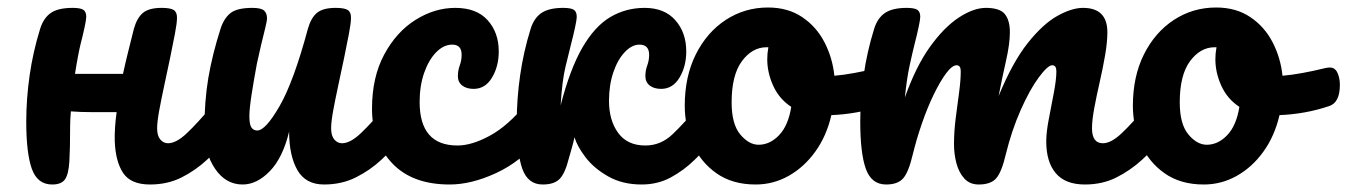

<svg xmlns="http://www.w3.org/2000/svg" viewBox="-20 -487 3593 512"><path d="M119 5Q80 5 65 -36.5Q50 -78 50 -163Q50 -223 59 -286Q68 -349 87 -410Q96 -439 115.5 -452.5Q135 -466 174 -466Q194 -466 202 -461Q210 -456 210 -442Q210 -435 205.5 -414Q201 -393 195 -370Q192 -358 188 -337Q184 -316 180 -290H308Q314 -318 321.5 -348Q329 -378 337 -410Q345 -439 361 -452.5Q377 -466 411 -466Q434 -466 443 -460.5Q452 -455 452 -440Q452 -426 446.5 -397Q441 -368 433.5 -332Q426 -296 418 -259Q410 -222 404.5 -192Q399 -162 399 -145Q399 -125 407.5 -115Q416 -105 428 -105Q450 -105 478.5 -132Q507 -159 549 -209Q557 -218 563.5 -220.5Q570 -223 576 -223Q590 -223 597 -210.5Q604 -198 604 -178Q604 -164 601 -147.5Q598 -131 585 -116Q562 -89 532 -61Q502 -33 464.5 -14Q427 5 380 5Q329 5 308.5 -25.5Q288 -56 286 -111Q285 -144 291 -188Q255 -188 224.5 -188Q194 -188 169 -190Q167 -169 167 -151Q167 -91 165 -57Q163 -23 153.5 -9Q144 5 119 5Z M627 5Q582 5 553.5 -37Q525 -79 525 -140Q525 -217 535.5 -279Q546 -341 568 -410Q577 -438 594.5 -452Q612 -466 653 -466Q676 -466 684 -459Q692 -452 692 -438Q692 -431 687 -411Q682 -391 676 -366Q670 -341 665 -317Q657 -274 651 -235.5Q645 -197 645 -177Q645 -155 650.5 -147Q656 -139 666 -139Q688 -139 725.5 -204Q763 -269 801 -410Q809 -439 825 -452.5Q841 -466 875 -466Q898 -466 907 -460.5Q916 -455 916 -440Q916 -426 910.5 -397Q905 -368 897.5 -332Q890 -296 882 -259Q874 -222 868.5 -192Q863 -162 863 -145Q863 -125 871.5 -115Q880 -105 892 -105Q914 -105 942.5 -132Q971 -159 1013 -209Q1021 -218 1027.5 -220.5Q1034 -223 1040 -223Q1054 -223 1061 -210.5Q1068 -198 1068 -178Q1068 -164 1065 -147.5Q1062 -131 1049 -116Q1027 -89 997 -61Q967 -33 929 -14Q891 5 844 5Q795 5 773 -33.5Q751 -72 751 -136Q734 -66 699.5 -30.5Q665 5 627 5Z M1179 5Q1079 5 1025.5 -52Q972 -109 972 -197Q972 -281 1004.5 -341.5Q1037 -402 1088 -434Q1139 -466 1194 -466Q1251 -466 1280.5 -433Q1310 -400 1310 -350Q1310 -310 1292 -280Q1274 -250 1243 -250Q1224 -250 1212.5 -259Q1201 -268 1201 -284Q1201 -299 1206 -312.5Q1211 -326 1211 -341Q1211 -368 1186 -368Q1163 -368 1143 -347.5Q1123 -327 1111 -292.5Q1099 -258 1099 -215Q1099 -99 1200 -99Q1238 -99 1286 -125Q1334 -151 1382 -209Q1390 -218 1396.5 -220.5Q1403 -223 1409 -223Q1423 -223 1430 -210.5Q1437 -198 1437 -178Q1437 -164 1433.5 -147.5Q1430 -131 1418 -116Q1369 -56 1303 -25.5Q1237 5 1179 5Z M1427 5Q1388 5 1373 -36.5Q1358 -78 1358 -163Q1358 -223 1367 -286Q1376 -349 1395 -410Q1404 -439 1424 -452.5Q1444 -466 1482 -466Q1502 -466 1510 -461Q1518 -456 1518 -442Q1518 -435 1513.5 -414Q1509 -393 1503 -370Q1497 -346 1488 -309Q1479 -272 1475 -206Q1500 -303 1533 -360Q1566 -417 1607.5 -441.5Q1649 -466 1699 -466Q1752 -466 1781 -433Q1810 -400 1810 -350Q1810 -310 1792 -280Q1774 -250 1743 -250Q1724 -250 1712.5 -259Q1701 -268 1701 -284Q1701 -299 1706 -312.5Q1711 -326 1711 -341Q1711 -368 1685 -368Q1665 -368 1646 -348Q1627 -328 1615.5 -294Q1604 -260 1604 -218Q1604 -166 1628.5 -132.5Q1653 -99 1701 -99Q1742 -99 1773.5 -129Q1805 -159 1847 -209Q1855 -218 1861.5 -220.5Q1868 -223 1874 -223Q1888 -223 1895 -210.5Q1902 -198 1902 -178Q1902 -164 1899 -147.5Q1896 -131 1883 -116Q1861 -89 1832.5 -61Q1804 -33 1769 -14Q1734 5 1691 5Q1640 5 1602 -16.5Q1564 -38 1541.5 -67.5Q1519 -97 1512 -121Q1509 -107 1505 -93Q1501 -79 1497 -65Q1487 -25 1472.5 -10Q1458 5 1427 5Z M1995 5Q1933 5 1890.5 -25Q1848 -55 1827 -103Q1806 -151 1806 -205Q1806 -283 1835.5 -342Q1865 -401 1915.5 -434Q1966 -467 2028 -467Q2081 -467 2119 -441.5Q2157 -416 2178.5 -374.5Q2200 -333 2205 -285Q2229 -287 2259 -292.5Q2289 -298 2317 -305Q2325 -307 2331 -307Q2345 -307 2351.5 -293Q2358 -279 2358 -261Q2358 -213 2329 -204Q2267 -183 2197 -180Q2184 -124 2154 -82.5Q2124 -41 2083 -18Q2042 5 1995 5ZM2003 -101Q2033 -101 2057.5 -126.5Q2082 -152 2090 -202Q2058 -223 2042 -258Q2026 -293 2026 -329Q2026 -345 2029 -361Q2028 -361 2024 -361Q1986 -361 1958.5 -324Q1931 -287 1931 -214Q1931 -156 1954 -128.5Q1977 -101 2003 -101Z M2343 5Q2304 5 2289 -36.5Q2274 -78 2274 -163Q2274 -223 2283 -286Q2292 -349 2311 -410Q2320 -439 2340 -452.5Q2360 -466 2398 -466Q2418 -466 2426 -461Q2434 -456 2434 -442Q2434 -435 2429.5 -414Q2425 -393 2419 -370Q2413 -346 2405.5 -311.5Q2398 -277 2393 -227Q2422 -309 2459.5 -361.5Q2497 -414 2536.5 -440Q2576 -466 2609 -466Q2646 -466 2659.5 -449.5Q2673 -433 2673 -401Q2673 -370 2662.5 -324Q2652 -278 2643 -231Q2680 -321 2720.5 -372Q2761 -423 2799.5 -444.5Q2838 -466 2868 -466Q2933 -466 2933 -401Q2933 -375 2927 -340Q2921 -305 2912.5 -268Q2904 -231 2898 -198.5Q2892 -166 2892 -145Q2892 -105 2921 -105Q2943 -105 2971.5 -132Q3000 -159 3042 -209Q3050 -218 3056.5 -220.5Q3063 -223 3069 -223Q3083 -223 3090 -210.5Q3097 -198 3097 -178Q3097 -164 3094 -147.5Q3091 -131 3078 -116Q3056 -89 3025.5 -61Q2995 -33 2957.5 -14Q2920 5 2873 5Q2821 5 2795.5 -25Q2770 -55 2770 -110Q2770 -135 2777 -170.5Q2784 -206 2790.5 -241Q2797 -276 2797 -297Q2797 -313 2786 -313Q2774 -313 2750 -280.5Q2726 -248 2702 -194Q2678 -140 2662 -75Q2651 -28 2636.5 -11.5Q2622 5 2590 5Q2566 5 2551.5 -11Q2537 -27 2530.5 -51.5Q2524 -76 2524 -103Q2524 -136 2528.5 -171.5Q2533 -207 2537.5 -240Q2542 -273 2542 -297Q2542 -313 2531 -313Q2519 -313 2503 -291.5Q2487 -270 2470 -235Q2453 -200 2438.5 -158Q2424 -116 2414 -75Q2403 -28 2388.5 -11.5Q2374 5 2343 5Z M3190 5Q3128 5 3085.5 -25Q3043 -55 3022 -103Q3001 -151 3001 -205Q3001 -283 3030.5 -342Q3060 -401 3110.5 -434Q3161 -467 3223 -467Q3276 -467 3314 -441.5Q3352 -416 3373.5 -374.5Q3395 -333 3400 -285Q3424 -287 3454 -292.5Q3484 -298 3512 -305Q3520 -307 3526 -307Q3540 -307 3546.5 -293Q3553 -279 3553 -261Q3553 -213 3524 -204Q3462 -183 3392 -180Q3379 -124 3349 -82.5Q3319 -41 3278 -18Q3237 5 3190 5ZM3198 -101Q3228 -101 3252.5 -126.5Q3277 -152 3285 -202Q3253 -223 3237 -258Q3221 -293 3221 -329Q3221 -345 3224 -361Q3223 -361 3219 -361Q3181 -361 3153.5 -324Q3126 -287 3126 -214Q3126 -156 3149 -128.5Q3172 -101 3198 -101Z"/></svg>

Font: Pacifico
Style: Regular
Weight: 400
Designer: Vernon Adams
Foundry: Vernon Adams
Version: Version 3.010; ttfautohint (v1.8.4.7-5d5b)